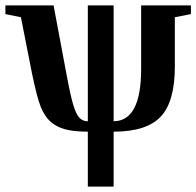

<svg xmlns="http://www.w3.org/2000/svg" viewBox="-20 -479 728 712"><path d="M688 -426.8 628.4 -415V-232.4Q628.4 -102.1 575.9 -46.4Q523.4 9.3 401.4 9.3V212.9H305.7V9.3Q254.9 9.3 221.9 0.5Q189 -8.3 167.5 -27.6Q146 -46.9 131.6 -81.5Q117.2 -116.2 98.1 -209.5L57.6 -415L0 -426.8V-459H178.7L226.6 -203.6Q241.2 -124.5 251.5 -90.6Q261.7 -56.6 273.9 -43Q286.1 -29.3 305.7 -29.3V-459H401.4V-29.3Q503.4 -30.3 503.4 -223.1V-459H688Z"/></svg>

Font: Liberation Serif
Style: Bold
Weight: 700
Designer: Steve Matteson
Foundry: Ascender Corporation
Version: Version 2.1.5